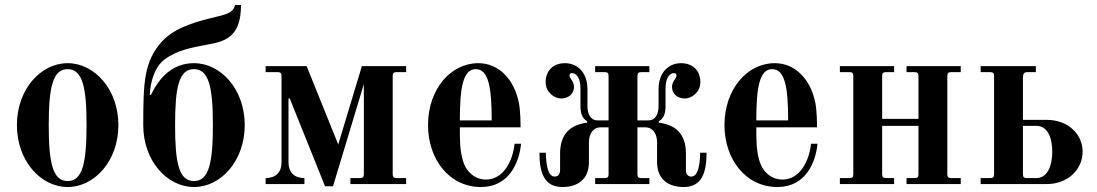

<svg xmlns="http://www.w3.org/2000/svg" viewBox="-20 -740 4409 772"><path d="M176 -237C176 -389 192 -462 252 -462C312 -462 328 -389 328 -237C328 -85 312 -12 252 -12C192 -12 176 -85 176 -237ZM48 -237C48 -93 144 12 252 12C360 12 456 -93 456 -237C456 -381 360 -486 252 -486C144 -486 48 -381 48 -237Z M684 -237C684 -389 699 -462 760 -462C820 -462 836 -389 836 -237C836 -85 820 -12 760 -12C699 -12 684 -85 684 -237ZM556 -237C556 -93 652 12 760 12C868 12 964 -93 964 -237C964 -381 868 -486 760 -486C689 -486 629 -447 587 -358L582 -359C585 -409 600 -470 643 -502C691 -537 744 -548 816 -561C888 -574 949 -593 949 -720H925C920 -698 908 -686 856 -674C780 -656 686 -633 632 -574C559 -494 556 -408 556 -237Z M1048 0H1204V-24C1164 -24 1140 -46 1140 -88V-344H1145L1287 9H1319L1443 -402V-40C1443 -28 1439 -24 1427 -24H1389V0H1613V-24H1575C1563 -24 1559 -28 1559 -40V-434C1559 -446 1563 -450 1575 -450H1613V-474H1435L1340 -159L1213 -474H1048V-450H1096C1108 -450 1112 -446 1112 -434V-88C1112 -46 1088 -24 1048 -24Z M1701 -237C1701 -100 1786 12 1914 12C2028 12 2068 -88 2075 -162H2049C2042 -94 2005 -18 1934 -18C1889 -18 1852 -50 1840 -99C1829 -138 1829 -177 1829 -228H2073C2073 -240 2073 -296 2066 -328C2047 -422 1985 -486 1903 -486C1792 -486 1701 -381 1701 -237ZM1829 -256C1829 -386 1841 -462 1893 -462C1945 -462 1957 -386 1957 -256Z M2149 -126C2149 -48 2167 12 2241 12C2304 12 2348 -20 2348 -88V-167C2348 -206 2368 -228 2394 -228H2427V-40C2427 -28 2423 -24 2411 -24H2373V0H2591V-24H2559C2547 -24 2543 -28 2543 -40V-228H2576C2602 -228 2622 -206 2622 -167V-88C2622 -20 2666 12 2729 12C2803 12 2821 -48 2821 -126H2795C2795 -80 2787 -30 2760 -30C2747 -30 2738 -38 2738 -57V-122C2738 -206 2693 -238 2629 -247V-252C2650 -266 2656 -284 2656 -314V-383C2656 -430 2674 -446 2690 -446C2698 -446 2700 -441 2700 -437C2700 -432 2699 -429 2692 -419C2688 -413 2682 -403 2682 -391C2682 -361 2706 -344 2734 -344C2762 -344 2796 -370 2796 -409C2796 -456 2766 -486 2718 -486C2672 -486 2628 -452 2628 -382V-314C2628 -282 2616 -256 2587 -256H2543V-434C2543 -446 2547 -450 2559 -450H2591V-474H2373V-450H2411C2423 -450 2427 -446 2427 -434V-256H2383C2354 -256 2342 -282 2342 -314V-382C2342 -452 2298 -486 2252 -486C2204 -486 2174 -456 2174 -409C2174 -370 2208 -344 2236 -344C2264 -344 2288 -361 2288 -391C2288 -403 2282 -413 2278 -419C2271 -429 2270 -432 2270 -437C2270 -441 2272 -446 2280 -446C2296 -446 2314 -430 2314 -383V-314C2314 -284 2320 -266 2341 -252V-247C2277 -238 2232 -206 2232 -122V-57C2232 -38 2223 -30 2210 -30C2183 -30 2175 -80 2175 -126Z M2893 -237C2893 -100 2978 12 3106 12C3220 12 3260 -88 3267 -162H3241C3234 -94 3197 -18 3126 -18C3081 -18 3044 -50 3032 -99C3021 -138 3021 -177 3021 -228H3265C3265 -240 3265 -296 3258 -328C3239 -422 3177 -486 3095 -486C2984 -486 2893 -381 2893 -237ZM3021 -256C3021 -386 3033 -462 3085 -462C3137 -462 3149 -386 3149 -256Z M3357 0H3575V-24H3543C3531 -24 3527 -28 3527 -40V-234H3673V-40C3673 -28 3669 -24 3657 -24H3625V0H3843V-24H3805C3793 -24 3789 -28 3789 -40V-434C3789 -446 3793 -450 3805 -450H3843V-474H3625V-450H3657C3669 -450 3673 -446 3673 -434V-262H3527V-434C3527 -446 3531 -450 3543 -450H3575V-474H3357V-450H3395C3407 -450 3411 -446 3411 -434V-40C3411 -28 3407 -24 3395 -24H3357Z M3923 0H4189C4273 0 4333 -58 4333 -130C4333 -202 4273 -258 4189 -258H4093V-427C4093 -444 4098 -450 4111 -450H4145V-474H3923V-450H3961C3973 -450 3977 -446 3977 -434V-40C3977 -28 3973 -24 3961 -24H3923ZM4093 -40V-234H4147C4191 -234 4211 -188 4211 -130C4211 -72 4191 -24 4147 -24H4109C4097 -24 4093 -28 4093 -40Z"/></svg>

Font: Old Standard
Style: Bold
Weight: 700
Designer: Alexey Kryukov <alexios@thessalonica.org.ru>
Version: Version 2.0.2